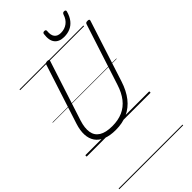

<svg xmlns="http://www.w3.org/2000/svg" viewBox="-485 -1380 2003 2003"><g transform="rotate(-45 516.0 -379.0)"><path d="M412 19Q325 19 267 -5.5Q209 -30 179 -74Q149 -118 146 -179.5Q143 -241 167 -316L381 -977Q384 -987 391 -991.5Q398 -996 414 -996Q428 -996 434.5 -991.5Q441 -987 437 -976L221 -310Q194 -225 204 -163Q214 -101 266.5 -68Q319 -35 415 -35Q502 -35 568.5 -64.5Q635 -94 682 -154Q729 -214 757 -303L976 -977Q979 -987 985.5 -991.5Q992 -996 1008 -996Q1037 -996 1031 -976L812 -299Q778 -193 722.5 -122.5Q667 -52 589.5 -16.5Q512 19 412 19ZM718 -1048Q646 -1048 611.5 -1091Q577 -1134 589 -1219Q590 -1229 596 -1234Q602 -1239 614 -1239Q625 -1239 630.5 -1234Q636 -1229 635 -1219Q629 -1160 652 -1131Q675 -1102 723 -1102Q779 -1102 819.5 -1132.5Q860 -1163 877 -1218Q882 -1230 888 -1234.5Q894 -1239 905 -1239Q917 -1239 922.5 -1233Q928 -1227 925 -1217Q909 -1158 879 -1120.5Q849 -1083 808.5 -1065.5Q768 -1048 718 -1048ZM0 471H943V481H0ZM0 -20H943V0H0ZM0 -505H943V-500H0ZM0 -991H943V-981H0Z"/></g></svg>

Font: Playwrite IE Guides
Style: Regular
Weight: 400
Designer: Veronika Burian, José Scaglione
Foundry: TypeTogether
Version: Version 1.003